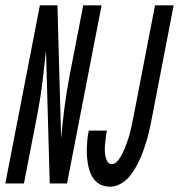

<svg xmlns="http://www.w3.org/2000/svg" viewBox="-69 -690 673 722"><path d="M-49 0 81 -670H147L155 -380L161 -170Q166 -228 173.5 -286Q181 -344 192 -402L244 -670H313L183 0H118L104 -500Q98 -442 91 -384Q84 -326 73 -268L21 0ZM346 12Q329 12 314.5 6.5Q300 1 289.5 -10Q279 -21 272.5 -36Q266 -51 263 -66Q260 -81 258.5 -98Q257 -115 257.5 -131.5Q258 -148 259.5 -165Q261 -182 265 -199H333Q330 -187 329 -175Q328 -163 326.5 -151.5Q325 -140 325 -128Q325 -116 327 -105Q329 -94 334.5 -83.5Q340 -73 352 -73Q361 -73 369 -80.5Q377 -88 382.5 -97Q388 -106 392.5 -115Q397 -124 400.5 -133Q404 -142 407.5 -151.5Q411 -161 414 -170.5Q417 -180 419.5 -189.5Q422 -199 424 -208.5Q426 -218 428 -227.5Q430 -237 432 -246L514 -670H584L499 -230Q495 -212 491 -194Q487 -176 481.5 -158Q476 -140 469.5 -122Q463 -104 455 -87Q447 -70 437 -53Q427 -36 413.5 -21.5Q400 -7 382 2.5Q364 12 346 12Z"/></svg>

Font: Lode Dark Term
Style: Bold Italic
Weight: 700
Italic angle: -11°
Monospace: yes
Designer: Belleve Invis
Foundry: Belleve Invis
Version: Version 29.2.0